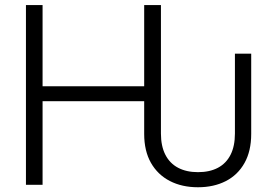

<svg xmlns="http://www.w3.org/2000/svg" viewBox="-20 -748 1109 777"><path d="M781.2 9.8Q716.3 9.8 667.2 -15.6Q618.2 -41 590.8 -89.1Q563.5 -137.2 563.5 -206.1V-338.4H152.3V0H85V-727.5H152.3V-398.9H563.5V-727.5H631.3V-207.5Q631.3 -156.7 649.2 -121.8Q667 -86.9 700.7 -69.1Q734.4 -51.3 781.2 -51.3Q828.6 -51.3 862.1 -69.1Q895.5 -86.9 913.1 -121.8Q930.7 -156.7 930.7 -207.5V-530.8H996.6V-206.1Q996.6 -136.7 969.5 -88.4Q942.4 -40 893.8 -15.1Q845.2 9.8 781.2 9.8Z"/></svg>

Font: Inter 24pt Light
Style: Regular
Weight: 300
Designer: Rasmus Andersson
Foundry: rsms
Version: Version 4.001;git-66647c0bb